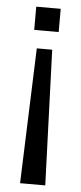

<svg xmlns="http://www.w3.org/2000/svg" viewBox="-53 -532 328 782"><g transform="rotate(5 111.5 -141.0)"><path d="M163 -407V-502H63V-407ZM143 -333H80L60 220H163Z"/></g></svg>

Font: Perun
Style: Regular
Weight: 400
Foundry: Copyright (c) Stefan Peev, Context Ltd, 2016
Version: Version 1.089